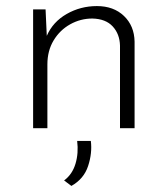

<svg xmlns="http://www.w3.org/2000/svg" viewBox="-20 -422 552 632"><path d="M130 -391 134 -304Q154 -350 199.5 -376Q245 -402 299 -402Q354 -402 388 -369.5Q422 -337 423 -285V0H375V-272Q374 -310 351 -335Q328 -360 284 -361Q245 -361 211 -342Q177 -323 156.5 -289Q136 -255 136 -210V0H89V-391ZM215 190 191 172Q218 152 228.5 117Q239 82 234 42H279Q284 82 270 124.5Q256 167 215 190Z"/></svg>

Font: Synthetic Light
Style: Regular
Weight: 300
Designer: Santiago Orozco
Foundry: Typemade
Version: Version 2.000; ttfautohint (v1.8.4.7-5d5b)